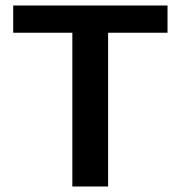

<svg xmlns="http://www.w3.org/2000/svg" viewBox="-20 -678 657 698"><path d="M243 0V-658H373V0ZM28 -559V-658H589V-559Z"/></svg>

Font: Ysabeau
Style: Bold
Weight: 700
Designer: Christian Thalmann (Catharsis Fonts)
Version: Version 2.000;gftools[0.9.27.dev2+g8671c4b]